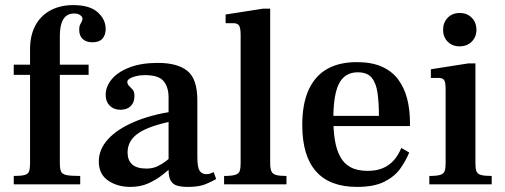

<svg xmlns="http://www.w3.org/2000/svg" viewBox="-20 -724 1982 754"><path d="M34 0V-33Q64 -33 77.5 -37Q91 -41 94.5 -52Q98 -63 98 -83V-430H34V-470H98V-531Q98 -585 119 -624Q140 -663 178.5 -683.5Q217 -704 268 -704Q332 -704 363.5 -676Q395 -648 395 -610Q395 -587 382.5 -572.5Q370 -558 343 -558Q318 -558 304.5 -571Q291 -584 291 -607Q291 -620 294.5 -627Q298 -634 301 -639.5Q304 -645 304 -651Q304 -658 295 -664.5Q286 -671 271 -671Q252 -671 239.5 -661Q227 -651 221 -631Q215 -611 215 -581V-470H328V-430H215V-83Q215 -62 219.5 -51Q224 -40 241 -36.5Q258 -33 295 -33V0Z M718 10Q694 10 677 5.5Q660 1 651 -13.5Q642 -28 642 -57V-345Q641 -384 621.5 -406.5Q602 -429 549 -429Q530 -429 514 -425Q498 -421 489 -415Q480 -409 480 -403Q480 -393 487 -386.5Q494 -380 501 -372Q508 -364 508 -347Q508 -322 493.5 -307.5Q479 -293 453 -293Q427 -293 411 -309Q395 -325 395 -351Q395 -384 418.5 -412.5Q442 -441 488 -459Q534 -477 600 -477Q677 -477 716 -445.5Q755 -414 755 -330V-108Q755 -68 763.5 -54Q772 -40 791 -40Q800 -40 806 -42.5Q812 -45 819 -48L829 -21Q814 -12 788 -1Q762 10 718 10ZM492 10Q441 10 404.5 -15Q368 -40 368 -90Q368 -137 403.5 -176.5Q439 -216 505 -244.5Q571 -273 662 -287V-249Q569 -231 525 -202Q481 -173 481 -125Q481 -95 499 -78.5Q517 -62 555 -62Q580 -62 599.5 -71.5Q619 -81 634.5 -93.5Q650 -106 661 -115V-74Q642 -56 617 -36.5Q592 -17 561.5 -3.5Q531 10 492 10Z M860 0V-33Q890 -33 904 -37.5Q918 -42 921.5 -53Q925 -64 925 -83V-586Q925 -614 919 -623.5Q913 -633 896 -633H866V-667L1013 -690H1041V-83Q1041 -63 1045.5 -52Q1050 -41 1063.5 -37Q1077 -33 1105 -33V0Z M1382 10Q1275 10 1221 -51Q1167 -112 1167 -233Q1167 -316 1192 -371Q1217 -426 1264.5 -453Q1312 -480 1381 -480Q1440 -480 1480 -462Q1520 -444 1544 -411.5Q1568 -379 1579 -336Q1590 -293 1590 -242V-229H1252V-269H1468Q1468 -321 1462.5 -359.5Q1457 -398 1439.5 -419Q1422 -440 1385 -440Q1352 -440 1330.5 -421Q1309 -402 1299 -361.5Q1289 -321 1289 -257Q1289 -212 1295 -174.5Q1301 -137 1315.5 -109.5Q1330 -82 1356.5 -67.5Q1383 -53 1424 -53Q1458 -53 1483 -63.5Q1508 -74 1526 -94Q1544 -114 1556 -143L1587 -125Q1574 -93 1552 -62Q1530 -31 1489.5 -10.5Q1449 10 1382 10Z M1666 0V-33Q1696 -33 1709.5 -37.5Q1723 -42 1726.5 -53Q1730 -64 1730 -83V-372Q1730 -400 1724.5 -409Q1719 -418 1702 -418H1672V-452L1819 -475H1847V-83Q1847 -62 1851 -51.5Q1855 -41 1868.5 -37Q1882 -33 1911 -33V0ZM1785 -542Q1756 -542 1738 -560.5Q1720 -579 1720 -607Q1720 -635 1738 -654Q1756 -673 1785 -673Q1806 -673 1820.5 -664Q1835 -655 1843 -640.5Q1851 -626 1851 -607Q1851 -579 1832.5 -560.5Q1814 -542 1785 -542Z"/></svg>

Font: Frank Ruhl Libre Medium
Style: Regular
Weight: 500
Designer: Yanek Iontef
Foundry: Fontef
Version: Version 6.004